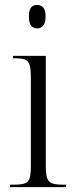

<svg xmlns="http://www.w3.org/2000/svg" viewBox="-20 -764 300 784"><path d="M132 -648Q117 -648 107.5 -658.5Q98 -669 98 -696Q98 -724 107.5 -734Q117 -744 132 -744Q146 -744 156 -734Q166 -724 166 -696Q166 -669 156 -658.5Q146 -648 132 -648ZM21 0V-10H38Q66 -10 81 -15Q96 -20 101 -36.5Q106 -53 106 -86V-449Q106 -482 101 -498.5Q96 -515 82.5 -520.5Q69 -526 42 -526H33V-536H167V-86Q167 -53 172.5 -37Q178 -21 192.5 -15.5Q207 -10 235 -10H250V0Z"/></svg>

Font: Noto Serif Display Condensed Light
Style: Regular
Weight: 300
Width: 3
Designer: Monotype Design Team
Foundry: Monotype Imaging Inc.
Version: Version 2.009